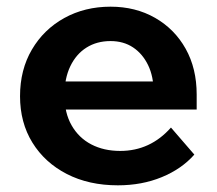

<svg xmlns="http://www.w3.org/2000/svg" viewBox="-20 -539 650 575"><path d="M492 -157 562 -76Q524 -33 464.5 -8.5Q405 16 333 16Q246 16 180 -18Q114 -52 77 -112Q40 -172 40 -251Q40 -330 75.5 -390.5Q111 -451 172.5 -485Q234 -519 311 -519Q386 -519 444.5 -485.5Q503 -452 536 -393Q569 -334 569 -256V-250H440V-264Q440 -310 423.5 -344Q407 -378 378.5 -397Q350 -416 311 -416Q270 -416 239 -396.5Q208 -377 190.5 -340.5Q173 -304 173 -254Q173 -201 194.5 -163.5Q216 -126 253.5 -106.5Q291 -87 340 -87Q430 -87 492 -157ZM569 -211H125V-295H553L569 -256Z"/></svg>

Font: Wix Madefor Display
Style: Bold
Weight: 700
Designer: Dalton Maag Ltd
Foundry: Dalton Maag Ltd
Version: Version 3.100